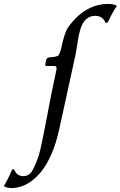

<svg xmlns="http://www.w3.org/2000/svg" viewBox="-118 -718 608 969"><path d="M175.8 -437Q185.1 -448.7 191.4 -477.1Q207.5 -552.7 225.6 -580.1Q237.8 -597.7 260.3 -622.1Q333 -697.8 427.2 -698.2Q457.5 -697.8 470.7 -689V-686Q453.6 -663.6 425.3 -604L414.1 -603Q400.9 -637.2 363.8 -638.2Q309.6 -638.2 288.6 -573.2Q283.7 -557.6 278.8 -535.2Q276.9 -526.4 272 -493.7Q266.1 -455.1 263.2 -441.9L181.2 -66.9Q151.4 70.3 90.3 147.9Q86.9 151.9 84.5 154.8Q19 230.5 -58.6 231Q-85.9 230.5 -97.2 222.2L-97.7 219.2Q-82.5 197.3 -56.6 137.2L-46.9 136.2Q-34.7 170.4 -1 170.9Q27.3 170.9 42.5 147.5Q57.6 124 77.1 68.4Q87.9 37.6 125 -159.2Q133.3 -204.6 139.6 -235.8L167.5 -369.1Q168.9 -384.3 158.7 -384.8H116.7Q110.4 -386.2 109.9 -390.1L114.7 -415Q118.7 -428.2 135.3 -429.2Q158.2 -429.2 175.8 -437Z"/></svg>

Font: Linux Biolinum Capitals O
Style: Italic Samll Caps
Weight: 400
Italic angle: -12°
Designer: Philipp H. Poll
Foundry: Philipp H. Poll
Version: Version 0.6.2